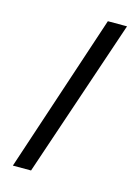

<svg xmlns="http://www.w3.org/2000/svg" viewBox="-120 -818 683 936"><g transform="rotate(15 221.0 -350.0)"><path d="M40 49.8 305.2 -750H401.9L131.8 49.8Z"/></g></svg>

Font: Aldrich
Style: Regular
Weight: 400
Designer: Matthew Desmond
Foundry: Matthew Desmond
Version: Version 1.002 2011